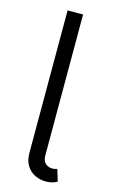

<svg xmlns="http://www.w3.org/2000/svg" viewBox="-117 -786 497 839"><g transform="rotate(15 132.0 -366.5)"><path d="M80 -96V-740H150V-102Q150 -78 163 -66.5Q176 -55 194 -55Q205 -55 216 -59L232 -6Q211 7 181 7Q157 7 134 -3Q111 -13 95.5 -36Q80 -59 80 -96Z"/></g></svg>

Font: Parkinsans Light Light
Style: Regular
Weight: 300
Version: Version 1.000